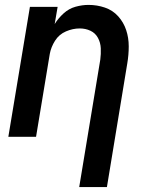

<svg xmlns="http://www.w3.org/2000/svg" viewBox="-20 -558 616 783"><path d="M303 205H416L499 -299Q505 -334 505 -369Q505 -404 494.5 -435.5Q484 -467 462 -491.5Q440 -516 408 -527Q376 -538 341 -538Q315 -538 288 -530.5Q261 -523 239.5 -503.5Q218 -484 203 -460L215 -530H102L14 0H127L183 -338Q188 -366 204.5 -392Q221 -418 249 -430Q277 -442 305 -442Q329 -442 349 -432.5Q369 -423 379.5 -403.5Q390 -384 391 -361Q392 -338 389 -315Z"/></svg>

Font: Iosevka Sparkle Semibold
Style: Italic
Weight: 600
Italic angle: -9°
Designer: Belleve Invis
Foundry: Belleve Invis
Version: Version 4.5.0; ttfautohint (v1.8.3)